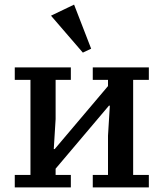

<svg xmlns="http://www.w3.org/2000/svg" viewBox="-20 -812 709 832"><path d="M44 -54H112V-466H44V-520H287V-466H221V-296L213 -166H217L448 -439V-466H382V-520H625V-466H557V-54H625V0H382V-54H448V-224L456 -354H452L221 -81V-54H287V0H44ZM201 -744 301 -792 375 -601 339 -584Z"/></svg>

Font: IBM Plex Serif Medium
Style: Regular
Weight: 500
Designer: Mike Abbink, Paul van der Laan, Pieter van Rosmalen
Foundry: Bold Monday
Version: Version 2.5